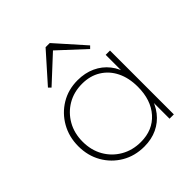

<svg xmlns="http://www.w3.org/2000/svg" viewBox="-194 -836 978 978"><g transform="rotate(-45 294.5 -347.0)"><path d="M287 10Q219 10 165.5 -21.5Q112 -53 81 -107Q50 -161 50 -229Q50 -297 81 -351.5Q112 -406 165 -438Q218 -470 285 -470Q338 -470 380.5 -450.5Q423 -431 451.5 -395Q480 -359 491 -309V-152Q479 -102 450.5 -65.5Q422 -29 380.5 -9.5Q339 10 287 10ZM291 -19Q377 -19 428 -76.5Q479 -134 479 -229Q479 -293 455.5 -340.5Q432 -388 389 -414.5Q346 -441 289 -441Q229 -441 182.5 -413.5Q136 -386 109 -338.5Q82 -291 82 -230Q82 -169 109 -121.5Q136 -74 183.5 -46.5Q231 -19 291 -19ZM478 0V-123L487 -237L478 -348V-460H509V0ZM165 -537 152 -550 289 -704H319L456 -550L443 -537L294 -675H314Z"/></g></svg>

Font: Outfit Thin
Style: Regular
Weight: 100
Designer: Rodrigo Fuenzalida
Foundry: fragTYPE
Version: Version 1.100;gftools[0.9.27]